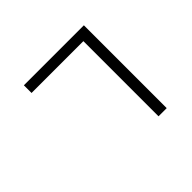

<svg xmlns="http://www.w3.org/2000/svg" viewBox="-172 -1032 1344 1344"><g transform="rotate(-45 500.0 -360.0)"><path d="M196 -694V-770H790V50H709V-694Z"/></g></svg>

Font: Source Han Sans K Regular
Style: Regular
Weight: 400
Designer: Ryoko NISHIZUKA  (kana & ideographs); Paul D. Hunt (Latin, Greek & Cyrillic); Wenlong ZHANG  (bopomofo); Sandoll Communi
Foundry: Adobe Systems Incorporated
Version: Version 1.00 July 18, 2014, initial release